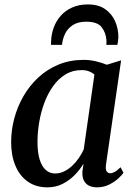

<svg xmlns="http://www.w3.org/2000/svg" viewBox="-20 -814 593 845"><path d="M446.5 -90Q443.5 -68 449.5 -59.8Q455.5 -51.5 465.5 -51.5Q474.5 -51.5 485.5 -57.8Q496.5 -64 510.5 -78L523.5 -53.5Q517.5 -44.5 501.2 -29.2Q485 -14 460.8 -1.8Q436.5 10.5 406 10.5Q375 10.5 358 -7Q341 -24.5 342.5 -57.5L347.5 -94Q332.5 -68 309.2 -44.2Q286 -20.5 256 -5Q226 10.5 189 10.5Q138 10.5 102.2 -14.8Q66.5 -40 47.8 -84.8Q29 -129.5 29 -188.5Q29 -240 42.5 -291.5Q56 -343 82.5 -389.5Q109 -436 147.8 -472.2Q186.5 -508.5 237 -529.5Q287.5 -550.5 349 -550.5Q375 -550.5 402 -544.2Q429 -538 450 -529L513 -548.5ZM395.5 -485.5Q385.5 -495 371.2 -500.2Q357 -505.5 339 -505.5Q299.5 -505.5 268.2 -486.5Q237 -467.5 213.8 -435Q190.5 -402.5 175.2 -361.5Q160 -320.5 152.5 -276Q145 -231.5 145 -189Q145 -142 154.8 -111.2Q164.5 -80.5 182 -65.5Q199.5 -50.5 222.5 -50.5Q243 -50.5 261.8 -59.5Q280.5 -68.5 296.8 -83.5Q313 -98.5 326.2 -117.5Q339.5 -136.5 348.5 -156.5ZM204.5 -616.5Q204.5 -621 204.5 -625Q204.5 -629 205 -634Q206 -664 216.5 -692.8Q227 -721.5 247.2 -744.5Q267.5 -767.5 297.5 -781Q327.5 -794.5 367 -794.5Q413 -794.5 442.5 -774Q472 -753.5 486.5 -720.8Q501 -688 501 -650Q500.5 -640 499.2 -631.5Q498 -623 496.5 -616.5H448Q448 -621 448.5 -625.5Q449 -630 448.5 -637Q446 -670.5 427.2 -694.5Q408.5 -718.5 360 -718.5Q322.5 -718.5 299.5 -703Q276.5 -687.5 265.8 -664Q255 -640.5 253 -616.5Z"/></svg>

Font: Merriweather 60pt Medium
Style: Italic
Weight: 500
Italic angle: -7.8°
Version: Version 2.101